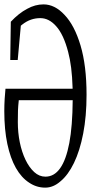

<svg xmlns="http://www.w3.org/2000/svg" viewBox="-28 -775 428 880"><path d="M106 62.5Q70.3 39.6 44.9 -5.1Q19.5 -49.8 5.6 -115.5Q-8.3 -181.2 -8.3 -265.6Q-8.3 -293 -6.6 -322Q-4.9 -351.1 -2.9 -368.2H304.7Q304.7 -371.1 304.7 -373Q301.8 -472.7 284.2 -537.6Q263.2 -617.7 229 -655.3Q196.3 -691.9 157.2 -691.9Q156.7 -691.9 156.2 -691.9Q134.8 -691.9 114.7 -685.1Q93.8 -678.2 72.8 -661.6Q70.8 -660.2 67.4 -657.2Q60.5 -581.5 53.2 -500H19Q20 -590.8 21.5 -675.3Q58.1 -714.4 96.2 -734.4Q132.8 -754.9 171.4 -754.9Q223.1 -754.9 267.6 -707Q313.5 -659.2 341.1 -566.7Q368.7 -474.1 368.7 -340.8Q368.7 -242.2 353.3 -162.8Q337.9 -83.5 311 -28.1Q284.2 27.3 249 56.2Q216.3 85 179.2 85Q139.6 85 106 62.5ZM289.6 -119.1Q304.2 -195.8 305.2 -315.9H58.1Q55.2 -289.1 54.4 -268.3Q53.7 -247.6 53.7 -215.8Q53.7 -167 62.7 -122.8Q71.8 -78.6 88.6 -43.2Q105.5 -7.8 128.9 13.7Q151.9 34.7 180.2 34.7Q260.3 34.7 289.6 -119.1Z"/></svg>

Font: Scarab Serif
Style: Condensed-Light
Weight: 300
Designer: John Roberts
Foundry: Scarab
Version: 1.0